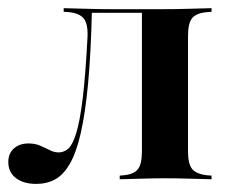

<svg xmlns="http://www.w3.org/2000/svg" viewBox="-42 -436 556 467"><path d="M358.9 -2.4Q333.9 -2.4 308.5 -1.6Q283.1 -0.8 249.2 0V-8.9L258.9 -9.7Q283.9 -12.1 293.5 -24.6Q303.2 -37.1 303.2 -67.7V-208.1H415.3V-67.7Q415.3 -37.9 425 -25.4Q434.7 -12.9 461.3 -9.7L472.6 -8.9V0Q437.9 -0.8 412.1 -1.6Q386.3 -2.4 358.9 -2.4ZM46 11.3Q15.3 11.3 -3.2 -2.8Q-21.8 -16.9 -21.8 -41.9Q-21.8 -62.9 -8.1 -75Q5.6 -87.1 27.4 -87.1Q42.7 -87.1 55.2 -81.9Q67.7 -76.6 78.6 -71Q89.5 -65.3 100.8 -65.3Q113.7 -65.3 124.2 -74.6Q134.7 -83.9 143.5 -112.5Q152.4 -141.1 159.3 -197.6Q166.1 -254 171 -348.4Q171.8 -379 161.3 -391.5Q150.8 -404 125 -406.5L112.9 -407.3V-416.1Q147.6 -415.3 173.8 -414.5Q200 -413.7 226.6 -413.7H231.5H358.9Q386.3 -413.7 412.1 -414.5Q437.9 -415.3 472.6 -416.1V-407.3L461.3 -406.5Q434.7 -404 425 -391.5Q415.3 -379 415.3 -348.4V-208.1H303.2V-407.3L306.5 -404.8H178.2L181.5 -407.3Q179 -304.8 172.2 -232.3Q165.3 -159.7 154.4 -112.1Q143.5 -64.5 127.8 -37.5Q112.1 -10.5 91.9 0.4Q71.8 11.3 46 11.3Z"/></svg>

Font: Playfair 144pt SemiCondensed
Style: Bold
Weight: 700
Width: 4
Designer: Claus Eggers Sørensen
Foundry: Claus Eggers Sørensen
Version: Version 2.203